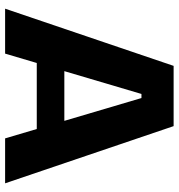

<svg xmlns="http://www.w3.org/2000/svg" viewBox="6 -706 700 752"><g transform="rotate(90 356.0 -330.0)"><path d="M14 0 238 -660H474L698 0H522L364 -534H348L190 0ZM147 -124V-232H589V-124Z"/></g></svg>

Font: Bricolage Grotesque ExtraBold
Style: Regular
Weight: 800
Designer: Mathieu Triay
Foundry: Atelier Triay
Version: Version 1.001;gftools[0.9.33.dev8+g029e19f]